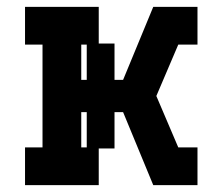

<svg xmlns="http://www.w3.org/2000/svg" viewBox="-20 -540 640 560"><path d="M427 0 339 -213H314V-107H268V0H53V-110H104V-410H53V-520H268V-413H314V-307H339L427 -520H556V-410H500L436 -260L500 -110H556V0ZM217 -307H233V-410H217ZM217 -110H233V-213H217Z"/></svg>

Font: Iosevka HT Extrabold Extended
Style: Regular
Weight: 800
Width: 7
Monospace: yes
Designer: Belleve Invis
Foundry: Belleve Invis
Version: Version 32.3.0; ttfautohint (v1.8.4)